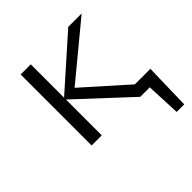

<svg xmlns="http://www.w3.org/2000/svg" viewBox="-158 -526 790 790"><g transform="rotate(-45 237.0 -131.5)"><path d="M425 150 416 -52H474L469 150ZM384 -52H457V0H384ZM363 0 133 -214 357 -413H435L175 -198V-238L442 0ZM80 0V-413H139V0Z"/></g></svg>

Font: Ysabeau Office Light
Style: Regular
Weight: 300
Designer: Christian Thalmann (Catharsis Fonts)
Version: Version 2.001;gftools[0.9.30]; featfreeze: tnum,lnum,ss02